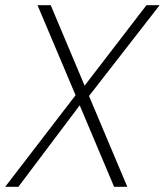

<svg xmlns="http://www.w3.org/2000/svg" viewBox="-34 -722 637 742"><path d="M407 0 274 -315 37 0H-14L258 -354L111 -702H162L293 -391L532 -702H583L310 -351L458 0Z"/></svg>

Font: Poppins ExtraLight
Style: Italic
Weight: 275
Italic angle: -10°
Designer: Ninad Kale (Devanagari), Jonny Pinhorn (Latin)
Foundry: Indian Type Foundry
Version: Version 3.200;PS 1.000;hotconv 16.6.54;makeotf.lib2.5.65590